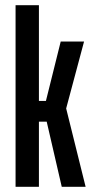

<svg xmlns="http://www.w3.org/2000/svg" viewBox="-20 -720 370 740"><path d="M40 0V-700H130V-331H157L214 -560H304L235 -302L310 0H218L160 -251H130V0Z"/></svg>

Font: Tektur Condensed
Style: Regular
Weight: 400
Width: 3
Designer: Adam Jagosz
Foundry: Adam Jagosz
Version: Version 1.005;gftools[0.9.30]